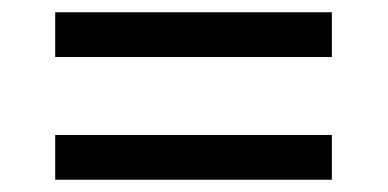

<svg xmlns="http://www.w3.org/2000/svg" viewBox="-20 -479 632 313"><path d="M70 -459H521V-386H70ZM70 -259H521V-186H70Z"/></svg>

Font: lkorean15
Style: Book
Weight: 400
Designer: Jelle Bosma - Monotype Design Team
Foundry: Monotype Imaging Inc.
Version: Version 2.003